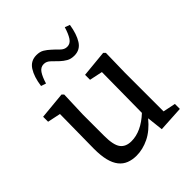

<svg xmlns="http://www.w3.org/2000/svg" viewBox="-200 -843 984 984"><g transform="rotate(-45 291.5 -351.0)"><path d="M549 0 410 8 400 -81Q359 -31 313.5 -9Q268 13 223 13Q193 13 168.5 3.5Q144 -6 127 -27.5Q110 -49 101.5 -83Q93 -117 93 -167L96 -416L25 -431V-467L172 -481L182 -471L177 -331V-176Q177 -110 196.5 -84Q216 -58 257 -58Q327 -58 397 -123L400 -416L329 -431V-467L474 -481L484 -471L481 -331V-50L549 -36ZM129 -586Q137 -645 159.5 -680Q182 -715 224 -715Q249 -715 265.5 -705Q282 -695 297 -681Q314 -666 330 -649.5Q346 -633 366 -633Q389 -633 403 -654.5Q417 -676 428 -713L455 -703Q446 -645 424 -610Q402 -575 360 -575Q335 -575 318 -585Q301 -595 287 -608Q270 -624 254 -640Q238 -656 218 -656Q195 -656 181 -635Q167 -614 156 -577Z"/></g></svg>

Font: Source Serif Pro
Style: Regular
Weight: 400
Designer: Frank Grießhammer
Foundry: Adobe Systems Incorporated
Version: Version 2.000;PS 1.000;hotconv 16.6.51;makeotf.lib2.5.65220